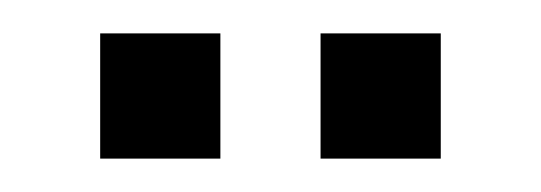

<svg xmlns="http://www.w3.org/2000/svg" viewBox="-20 -636 324 115"><path d="M112 -616V-541H40V-616ZM244 -616V-541H172V-616Z"/></svg>

Font: Aubrey
Style: Regular
Weight: 400
Designer: Gayaneh Bagdasaryan
Foundry: Cyreal.org
Version: Version 1.102; ttfautohint (v1.8.3)